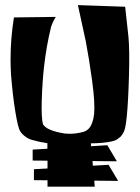

<svg xmlns="http://www.w3.org/2000/svg" viewBox="-20 -720 545 746"><path d="M479 -577.6Q483.9 -529.3 481.2 -428.5Q478.5 -327.6 472.7 -269Q470.2 -242.7 467 -227.1Q463.9 -211.4 457.8 -201.7Q451.7 -191.9 448.5 -189Q445.3 -186 434.6 -178.2Q425.8 -171.9 400.4 -168Q375 -164.1 354 -163.6L333 -163.1L334 -151.9L397 -155.8L434.1 -93.3L339.4 -94.2L340.8 -76.2L401.9 -79.6L439 -17.1L346.2 -18.1L348.1 5.4H164.6V-19.5L111.8 -20V-62.5L164.6 -65.4V-95.7L106.9 -96.2V-138.7L164.1 -142.1V-163.6Q130.9 -168.5 105 -176.3Q92.3 -179.2 78.6 -189.2Q64.9 -199.2 58.6 -210Q49.8 -223.1 39.6 -285.9Q29.3 -348.6 22.9 -429.7Q21 -461.9 21 -488.8Q21 -571.3 34.2 -652.3L196.8 -654.3Q183.6 -632.8 178.2 -614.7Q159.7 -538.6 150.9 -459Q144.5 -400.9 142.3 -331.5Q140.1 -262.2 147 -237.3Q161.1 -212.4 231.4 -201.2Q242.2 -200.2 251 -200.2Q276.9 -200.2 303.2 -207.5Q304.7 -207.5 307.1 -208.3Q309.6 -209 316.2 -213.1Q322.8 -217.3 328.1 -223.9Q333.5 -230.5 338.6 -244.6Q343.8 -258.8 345.7 -277.3Q349.6 -320.8 337.9 -406.5Q326.2 -492.2 313.5 -558.6L282.7 -700.2L466.3 -693.8Z"/></svg>

Font: Some Time Later
Style: Regular
Weight: 400
Version: Version 003.300